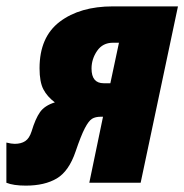

<svg xmlns="http://www.w3.org/2000/svg" viewBox="-57 -573 578 602"><path d="M-37 0V-126Q-21 -122 -11 -122Q9 -122 22 -130.5Q35 -139 42 -161Q54 -201 68.5 -221.5Q83 -242 115 -252Q91 -270 79 -293Q67 -316 67 -359Q67 -457 130.5 -505Q194 -553 297 -553H501L384 0H223L266 -207H259Q242 -207 231.5 -200.5Q221 -194 209 -171Q197 -148 180 -98Q159 -36 121 -13.5Q83 9 24 9Q-15 9 -37 0ZM289 -312 316 -439H297Q265 -439 247.5 -413.5Q230 -388 230 -358Q230 -312 268 -312Z"/></svg>

Font: Noto Sans UI CondBlack
Style: Italic
Weight: 900
Width: 3
Italic angle: -12°
Designer: Monotype Design Team
Foundry: Monotype Imaging Inc.
Version: Version 1.001